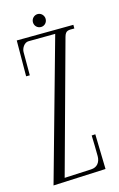

<svg xmlns="http://www.w3.org/2000/svg" viewBox="-118 -804 534 860"><g transform="rotate(-15 149.0 -374.0)"><path d="M291 -666 28 -664 27 -498H44V-606C44 -623 58 -647 78 -647L202 -648L19 6L263 -5L259 -167L242 -166C243 -134 244 -102 244 -70C244 -42 229 -21 200 -20L76 -14L243 -623C251 -652 264 -649 291 -649ZM178 -724C178 -740 165 -754 149 -754C132 -754 119 -740 119 -724C119 -707 132 -694 149 -694C165 -694 178 -707 178 -724Z"/></g></svg>

Font: Bigelow Rules
Style: Regular
Weight: 400
Designer: Astigmatic (AOETI)
Foundry: Astigmatic (AOETI)
Version: Version 1.000